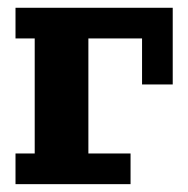

<svg xmlns="http://www.w3.org/2000/svg" viewBox="-20 -469 479 489"><path d="M19.5 -371.1V-449.2H419.9V-253.9H341.8V-371.1H205.1V-78.1H312.5V0H19.5V-78.1H68.4V-371.1Z"/></svg>

Font: Orelega One
Style: Regular
Weight: 400
Version: Version 1.1 ; ttfautohint (v1.8.3)